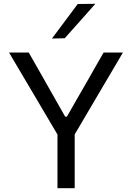

<svg xmlns="http://www.w3.org/2000/svg" viewBox="-20 -989 692 1009"><path d="M282 0V-282L128.5 -542Q103.5 -584 80.5 -623Q57.5 -662 27.5 -713H131Q158.5 -665 178 -630.5Q197.5 -596 215 -565.5Q232.5 -534.5 253.5 -497.5L322.5 -376H331.5L398.5 -493Q421 -532 439.5 -564Q457.5 -596 477.5 -631Q497.5 -666 524.5 -713H626Q600.5 -669.5 575.2 -626.5Q550 -583.5 525.5 -542.5L372.5 -282.5V0ZM253 -786.5Q287 -832 321 -877.5Q355 -922.5 388.5 -968L481 -969Q440 -922.5 400 -877.5Q360 -832.5 320 -788Z"/></svg>

Font: Heraclito
Style: Regular
Weight: 400
Designer: Kostas Bartsokas (font) & Cristiano Sobral (main changes)
Foundry: Kostas Bartsokas (font) & Cristiano Sobral (main changes)
Version: Version 1.00;July 8, 2020;FontCreator 13.0.0.2655 64-bit